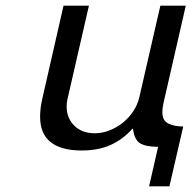

<svg xmlns="http://www.w3.org/2000/svg" viewBox="-20 -520 678 680"><path d="M205 -500H295L219 -169Q216 -156 216 -143Q216 -102 243 -75Q270 -48 316 -48Q342 -48 367.5 -58Q393 -68 414.5 -85Q436 -102 452 -126Q468 -150 474 -178L548 -500H638L559 -155Q557 -146 556 -137.5Q555 -129 555 -123Q555 -93 576 -82.5Q597 -72 629 -72L580 140H508L540 0Q498 0 477 -12Q456 -24 451 -64H449Q415 -26 371.5 -6.5Q328 13 269 13Q197 13 159.5 -16.5Q122 -46 122 -107Q122 -122 124 -138Q126 -154 130 -171Z"/></svg>

Font: Perun
Style: Italic
Weight: 400
Italic angle: -12°
Foundry: Copyright (c) Stefan Peev, Context Ltd, 2016
Version: Version 1.027